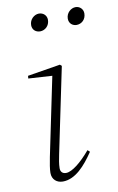

<svg xmlns="http://www.w3.org/2000/svg" viewBox="-80 -722 480 779"><g transform="rotate(-10 159.5 -332.0)"><path d="M71 -31C71 -3 91 12 115 12C167 12 209 -36 244 -88L235 -96C198 -52 159 -20 134 -20C119 -20 111 -29 111 -43C111 -60 115 -81 119 -100L192 -451L185 -457L50 -435L49 -424L147 -418L80 -95C75 -70 71 -46 71 -31ZM130 -604C150 -604 169 -620 169 -645C169 -663 155 -676 137 -676C118 -676 98 -659 98 -635C98 -615 113 -604 130 -604ZM280 -604C301 -604 319 -620 319 -645C319 -663 305 -676 288 -676C269 -676 249 -659 249 -635C249 -615 264 -604 280 -604Z"/></g></svg>

Font: Source Serif 4 Display Light
Style: Italic
Weight: 300
Italic angle: -12°
Designer: Frank Grießhammer
Foundry: Adobe Systems Incorporated
Version: Version 4.004;hotconv 1.0.117;makeotfexe 2.5.65602